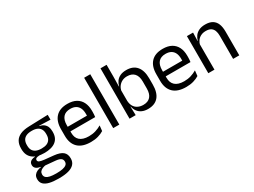

<svg xmlns="http://www.w3.org/2000/svg" viewBox="-53 -1331 2899 2188"><g transform="rotate(-30 1397.0 -237.0)"><path d="M256 -146Q156.5 -146 103.2 -189.5Q50 -233 50 -314V-326.5Q50 -377 70.8 -414.5Q91.5 -452 137 -473.2Q182.5 -494.5 256 -496.5L505 -504.5V-440.5L358 -445.5L357.5 -442Q392 -435 414 -418Q436 -401 446.8 -375.5Q457.5 -350 457.5 -316V-305Q457.5 -227.5 406.5 -186.8Q355.5 -146 256 -146ZM252.5 123H264Q309 123 341.2 116.2Q373.5 109.5 391 95Q408.5 80.5 408.5 56.5V54.5Q408.5 26.5 388.2 11.8Q368 -3 319 -7.5L181 -20L204 -21Q176 -17 154.8 -8Q133.5 1 121.5 15.8Q109.5 30.5 109.5 52.5V53.5Q109.5 79 127 94.5Q144.5 110 176.5 116.5Q208.5 123 252.5 123ZM248 187.5Q182 187.5 134.2 176.2Q86.5 165 60.2 139.8Q34 114.5 34 72V70Q34 40 48.2 20Q62.5 0 86.8 -11.5Q111 -23 141 -27L140.5 -30Q99.5 -37 80 -54.2Q60.5 -71.5 60.5 -99V-99.5Q60.5 -118.5 69.2 -132Q78 -145.5 95.8 -153.5Q113.5 -161.5 141 -163.5V-173.5L234 -150L196 -151Q162 -150.5 149 -142.8Q136 -135 136 -119.5V-119Q136 -102.5 154.5 -94Q173 -85.5 217.5 -80.5L336 -68.5Q413.5 -60.5 449 -31.2Q484.5 -2 484.5 55V57.5Q484.5 103 457.5 132Q430.5 161 381 174.2Q331.5 187.5 262.5 187.5ZM255 -206Q297 -206 324.8 -218.2Q352.5 -230.5 366.8 -255.2Q381 -280 381 -316V-328Q381 -363 367.2 -387.5Q353.5 -412 326 -424.8Q298.5 -437.5 257 -437.5H254Q209 -437.5 180.8 -423.8Q152.5 -410 139.8 -385.2Q127 -360.5 127 -327.5V-316Q127 -280 141.2 -255.5Q155.5 -231 184 -218.5Q212.5 -206 255 -206Z M778.5 11Q667 11 610.5 -43.5Q554 -98 554 -199.5V-286.5Q554 -389.5 606.5 -445.2Q659 -501 760 -501Q828 -501 873.5 -475.8Q919 -450.5 942 -404Q965 -357.5 965 -293V-275Q965 -259 963.8 -243Q962.5 -227 960.5 -211.5H886Q887 -235.5 887.2 -257Q887.5 -278.5 887.5 -296.5Q887.5 -341 873.2 -371.8Q859 -402.5 830.8 -418.8Q802.5 -435 760 -435Q697 -435 665.5 -398.5Q634 -362 634 -294V-247.5L634.5 -237.5V-191Q634.5 -160.5 643.5 -136Q652.5 -111.5 671.8 -93.8Q691 -76 720.8 -66.8Q750.5 -57.5 791.5 -57.5Q839 -57.5 880 -70Q921 -82.5 957 -104L949.5 -34Q917 -13.5 874 -1.2Q831 11 778.5 11ZM596.5 -211.5V-272.5H943.5V-211.5Z M1075.5 0V-662.5H1156V0Z M1531 10.5Q1486 10.5 1452.8 -4.5Q1419.5 -19.5 1399 -47.5Q1378.5 -75.5 1371.5 -112.5H1344.5L1369 -188.5Q1371.5 -144.5 1389.8 -115.2Q1408 -86 1438.5 -71.5Q1469 -57 1507.5 -57Q1568.5 -57 1600.8 -93Q1633 -129 1633 -200V-291.5Q1633 -361 1600.5 -397Q1568 -433 1506 -433Q1469 -433 1440.5 -418.5Q1412 -404 1393.2 -379Q1374.5 -354 1367.5 -322L1349 -378.5H1372Q1379.5 -412 1398.8 -439.2Q1418 -466.5 1451.5 -482.8Q1485 -499 1534.5 -499Q1622.5 -499 1668.5 -444.2Q1714.5 -389.5 1714.5 -285.5V-204.5Q1714.5 -99.5 1667.8 -44.5Q1621 10.5 1531 10.5ZM1290.5 0V-662.5H1371V-503.5L1368.5 -363.5L1369 -348V-144L1368 -118L1371.5 0Z M2032.5 11Q1921 11 1864.5 -43.5Q1808 -98 1808 -199.5V-286.5Q1808 -389.5 1860.5 -445.2Q1913 -501 2014 -501Q2082 -501 2127.5 -475.8Q2173 -450.5 2196 -404Q2219 -357.5 2219 -293V-275Q2219 -259 2217.8 -243Q2216.5 -227 2214.5 -211.5H2140Q2141 -235.5 2141.2 -257Q2141.5 -278.5 2141.5 -296.5Q2141.5 -341 2127.2 -371.8Q2113 -402.5 2084.8 -418.8Q2056.5 -435 2014 -435Q1951 -435 1919.5 -398.5Q1888 -362 1888 -294V-247.5L1888.5 -237.5V-191Q1888.5 -160.5 1897.5 -136Q1906.5 -111.5 1925.8 -93.8Q1945 -76 1974.8 -66.8Q2004.5 -57.5 2045.5 -57.5Q2093 -57.5 2134 -70Q2175 -82.5 2211 -104L2203.5 -34Q2171 -13.5 2128 -1.2Q2085 11 2032.5 11ZM1850.5 -211.5V-272.5H2197.5V-211.5Z M2653.5 0V-303.5Q2653.5 -343 2642.8 -371.5Q2632 -400 2607.8 -415.8Q2583.5 -431.5 2541.5 -431.5Q2503 -431.5 2474.8 -417Q2446.5 -402.5 2429 -377.8Q2411.5 -353 2404.5 -321.5L2390 -379H2407.5Q2415.5 -412 2435.5 -439.2Q2455.5 -466.5 2489.2 -482.8Q2523 -499 2572 -499Q2630 -499 2665.8 -477Q2701.5 -455 2718 -413.8Q2734.5 -372.5 2734.5 -312.5V0ZM2327 0V-488H2408L2404.5 -371L2408 -366.5V0Z"/></g></svg>

Font: Anek Gurmukhi
Style: Regular
Weight: 400
Designer: Sarang Kulkarni (Gurmukhi), Yesha Goshar (Latin)
Foundry: Ek Type
Version: Version 1.003